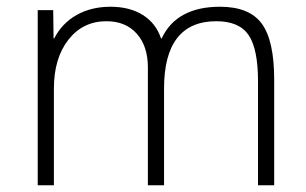

<svg xmlns="http://www.w3.org/2000/svg" viewBox="-20 -550 908 570"><path d="M92 0V-520H138L139 -436H141Q164 -481 207.5 -505.5Q251 -530 308 -530Q365 -530 404 -505.5Q443 -481 458 -436H460Q482 -483 525.5 -506.5Q569 -530 633 -530Q720 -530 757 -480Q794 -430 794 -313V0H746V-308Q746 -405 718 -446Q690 -487 622 -487Q545 -487 506 -437Q467 -387 467 -287V0H419V-350Q419 -413 386 -450Q353 -487 296 -487Q226 -487 183 -432Q140 -377 140 -287V0Z"/></svg>

Font: M PLUS 2 Thin Light
Style: Regular
Weight: 300
Version: Version 1.001